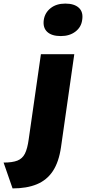

<svg xmlns="http://www.w3.org/2000/svg" viewBox="-72 -835 480 1070"><path d="M-2 215 -52 71Q-3 71 25 60Q53 49 67 21Q81 -7 88 -59L156 -533H342L268 -15Q256 68 222.5 118.5Q189 169 133 192Q77 215 -2 215ZM267 -634Q216 -634 191 -657.5Q166 -681 172 -724Q178 -764 210 -789.5Q242 -815 292 -815Q342 -815 367.5 -791.5Q393 -768 386 -724Q381 -684 348.5 -659Q316 -634 267 -634Z"/></svg>

Font: Lexend ExtBd
Style: Italic
Weight: 800
Italic angle: -8.13011°
Designer: Bonnie Shaver-Troup, Thomas Jockin
Foundry: Lexend
Version: Version 1.007